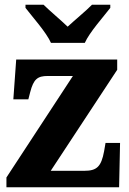

<svg xmlns="http://www.w3.org/2000/svg" viewBox="-20 -786 542 806"><path d="M194 -606H336C356 -651 414 -715 443 -753V-766H366C344 -743 293 -701 264 -674C236 -701 186 -743 163 -766H87V-753C116 -715 174 -651 194 -606ZM7 0H480L484 -186H423L417 -151C405 -86 386 -69 334 -69H193L472 -493V-536H48L36 -369H99L107 -400C121 -454 138 -467 180 -467H286L7 -41Z"/></svg>

Font: Noto Serif Hebrew SemiCondensed ExtraBold
Style: Regular
Weight: 800
Width: 4
Designer: Monotype Design Team
Foundry: Monotype Imaging Inc.
Version: Version 2.004